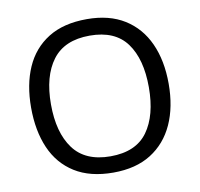

<svg xmlns="http://www.w3.org/2000/svg" viewBox="-81 -810 943 906"><g transform="rotate(-10 390.5 -357.5)"><path d="M720 -358Q720 -247 682.5 -164.5Q645 -82 572 -36Q499 10 391 10Q280 10 206.5 -36Q133 -82 97 -165Q61 -248 61 -359Q61 -469 97 -551Q133 -633 206.5 -679Q280 -725 392 -725Q499 -725 572 -679.5Q645 -634 682.5 -551.5Q720 -469 720 -358ZM156 -358Q156 -223 213 -145.5Q270 -68 391 -68Q513 -68 569 -145.5Q625 -223 625 -358Q625 -493 569 -569.5Q513 -646 392 -646Q271 -646 213.5 -569.5Q156 -493 156 -358Z"/></g></svg>

Font: Noto Sans Glagolitic
Style: Regular
Weight: 400
Designer: Monotype Design Team
Foundry: Monotype Imaging Inc.
Version: Version 2.004; ttfautohint (v1.8.4.7-5d5b)